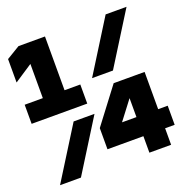

<svg xmlns="http://www.w3.org/2000/svg" viewBox="-140 -930 1030 1060"><g transform="rotate(-20 375.0 -400.0)"><path d="M715.9 -800 525.1 -494.9H402.4L593.1 -800ZM347.6 -305.1 156.9 0H34.1L224.9 -305.1ZM2.6 -372V-484.2H109.2V-757.7L169.8 -725L2.6 -614.9V-752.4L81.2 -800H236.8V-484.2H329.4V-372ZM686.7 -428V-209.1H742.8V-96.9H686.7V0H559.1V-96.9H348.1V-221.1L504.9 -428ZM440 -164V-209.1H559.1V-424H638Z"/></g></svg>

Font: Martian Mono SemiExpanded
Style: Regular
Weight: 400
Width: 6
Monospace: yes
Designer: Roman Shamin
Foundry: Evil Martians
Version: Version 1.000